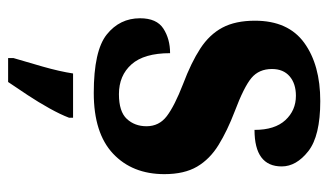

<svg xmlns="http://www.w3.org/2000/svg" viewBox="-188 -400 809 473"><g transform="rotate(90 216.5 -163.5)"><path d="M209 10Q105 10 65 -22Q25 -54 25 -104Q25 -145 50.5 -161.5Q76 -178 111 -178Q111 -114 138.5 -83Q166 -52 212 -52Q255 -52 273 -71.5Q291 -91 291 -120Q291 -151 266 -170Q241 -189 187 -210Q134 -230 99.5 -252.5Q65 -275 48 -307Q31 -339 31 -387Q31 -469 85.5 -508.5Q140 -548 229 -548Q315 -548 352.5 -518.5Q390 -489 390 -453Q390 -386 300 -386Q300 -436 276 -462Q252 -488 216 -488Q186 -488 168 -472.5Q150 -457 150 -429Q150 -397 172 -378.5Q194 -360 255 -337Q302 -319 337 -297.5Q372 -276 390.5 -244.5Q409 -213 409 -164Q409 -85 358.5 -37.5Q308 10 209 10ZM123 208Q132 178 144 136Q156 94 161 61H270V71Q262 92 247 119Q232 146 214.5 172.5Q197 199 182 221H123Z"/></g></svg>

Font: Noto Serif Hebrew Condensed ExtraBold
Style: Regular
Weight: 800
Width: 3
Designer: Monotype Design Team
Foundry: Monotype Imaging Inc.
Version: Version 2.004; ttfautohint (v1.8.4.7-5d5b)